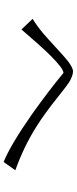

<svg xmlns="http://www.w3.org/2000/svg" viewBox="292 -893 416 1040"><g transform="rotate(90 500.0 -373.0)"><path d="M82 -341.8 139.6 -281.2Q231.4 -388.7 282.2 -439.5Q351.6 -508.8 375 -508.8Q472.7 -427.7 600.6 -336.9Q765.6 -221.7 857.4 -184.6L902.3 -248Q773.4 -293.9 661.1 -365.2Q595.7 -406.2 502.9 -480.5Q448.2 -524.4 425.8 -539.1Q390.6 -560.5 366.2 -560.5Q347.7 -560.5 311.5 -533.2Q289.1 -515.6 236.3 -466.8Q186.5 -420.9 160.2 -398.4Q115.2 -361.3 82 -341.8Z"/></g></svg>

Font: Dotum
Style: Regular
Weight: 400
Version: Version 2.21